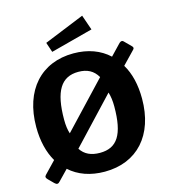

<svg xmlns="http://www.w3.org/2000/svg" viewBox="-134 -1047 1035 1165"><g transform="rotate(-15 383.0 -465.0)"><path d="M491 -940 238 -837 259 -775 524 -845ZM736 -682 693 -725C686 -732 677 -730 668 -722L602 -653C546 -705 471 -733 380 -733C177 -733 47 -591 47 -359C47 -271 66 -196 100 -138L29 -64C20 -54 21 -47 33 -35L65 -3C78 10 88 9 99 -4L160 -67C215 -17 290 10 380 10C584 10 712 -131 712 -360C712 -448 694 -522 659 -580L736 -660C744 -667 743 -675 736 -682ZM222 -358C222 -538 272 -617 380 -617C435 -617 474 -597 500 -552L234 -270C226 -294 222 -323 222 -358ZM537 -358C537 -181 489 -108 381 -108C326 -108 286 -126 260 -166L525 -448C533 -422 537 -393 537 -358Z"/></g></svg>

Font: United Sans
Style: Bold
Weight: 700
Designer: Pablo Impallari, Rodrigo Fuenzalida (Modified by Dan O. Williams)
Version: Version 1.000;PS 001.000;hotconv 1.0.88;makeotf.lib2.5.64775